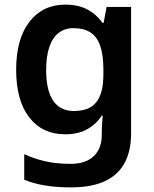

<svg xmlns="http://www.w3.org/2000/svg" viewBox="-20 -572 666 832"><path d="M263 -552Q318 -552 357.5 -531.5Q397 -511 424 -473H429L442 -542H548V6Q548 83 519.5 135Q491 187 433.5 213.5Q376 240 287 240Q226 240 176.5 232Q127 224 85 207V96Q128 116 176.5 127Q225 138 286 138Q351 138 386 105Q421 72 421 13V-3Q421 -16 422.5 -36.5Q424 -57 425 -71H421Q396 -33 357 -11.5Q318 10 262 10Q164 10 107 -63Q50 -136 50 -270Q50 -403 107.5 -477.5Q165 -552 263 -552ZM298 -450Q260 -450 233.5 -429Q207 -408 193.5 -367.5Q180 -327 180 -269Q180 -180 210.5 -135.5Q241 -91 300 -91Q334 -91 358 -100.5Q382 -110 397.5 -129.5Q413 -149 420.5 -179Q428 -209 428 -250V-272Q428 -333 414.5 -372.5Q401 -412 372.5 -431Q344 -450 298 -450Z"/></svg>

Font: Noto Sans Khmer SemiBold
Style: Regular
Weight: 600
Version: Version 2.003